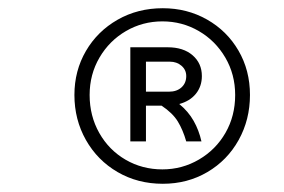

<svg xmlns="http://www.w3.org/2000/svg" viewBox="-20 -750 690 467"><path d="M297 -635H388Q426 -635 448.5 -615.5Q471 -596 471 -565Q471 -540 456.5 -522Q442 -504 416 -497Q438 -479 451 -456Q464 -433 470 -406H433Q425 -434 412.5 -454.5Q400 -475 373 -493H335V-406H297ZM376 -730Q435 -730 483.5 -702.5Q532 -675 560 -627Q588 -579 588 -519Q588 -459 560.5 -409.5Q533 -360 484.5 -331.5Q436 -303 376 -303Q315 -303 266 -331.5Q217 -360 189 -409.5Q161 -459 161 -519Q161 -578 189 -626Q217 -674 266 -702Q315 -730 376 -730ZM375 -338Q423 -338 464 -362Q505 -386 528.5 -427Q552 -468 552 -519Q552 -569 528 -610Q504 -651 463.5 -674.5Q423 -698 375 -698Q327 -698 286.5 -674.5Q246 -651 222 -610Q198 -569 198 -519Q198 -468 221.5 -426.5Q245 -385 285.5 -361.5Q326 -338 375 -338ZM391 -527Q410 -527 421.5 -537.5Q433 -548 433 -565Q433 -580 421.5 -590Q410 -600 393 -600H335V-527Z"/></svg>

Font: Azeret Mono Thin
Style: Italic
Weight: 100
Italic angle: -12°
Designer: Martin Vácha
Foundry: Displaay
Version: Version 1.000; Glyphs 3.0.3, build 3074